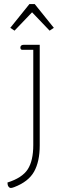

<svg xmlns="http://www.w3.org/2000/svg" viewBox="-20 -709 316 952"><path d="M31 -571 126 -689H152L247 -571L226 -557L139 -648L52 -557ZM17 196Q90 173 117.5 130.5Q145 88 145 10V-462H90Q86 -462 83.5 -465Q81 -468 81 -473Q81 -487 99 -487H177V12Q177 92 149 142Q121 192 50 219Q39 223 34 223Q27 223 22 216Q17 209 17 196Z"/></svg>

Font: Maitree ExtraLight
Style: Regular
Weight: 275
Designer: CadsonDemak Team
Foundry: CadsonDemak
Version: Version 1.003